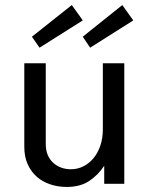

<svg xmlns="http://www.w3.org/2000/svg" viewBox="-20 -720 587 752"><path d="M502 -640.1 333 -533.2 304.2 -576.2 459 -700.2ZM304.2 -640.1 134.8 -533.2 105 -576.2 261.2 -700.2ZM466.8 0H388.2V-70.8Q364.3 -34.2 328.6 -10.7Q293.9 12.2 241.2 12.2Q207 12.2 176.8 2Q146 -8.3 124.5 -27.3Q101.6 -47.4 88.4 -76.7Q75.2 -106 75.2 -145V-472.2H159.2V-158.2Q159.2 -129.9 167.5 -111.8Q176.3 -92.3 190.4 -80.6Q204.6 -68.4 222.7 -62.5Q238.8 -57.1 257.8 -57.1Q283.2 -57.1 305.2 -67.9Q328.1 -79.1 345.2 -99.1Q362.3 -119.1 372.6 -148.4Q382.8 -177.7 382.8 -214.8V-472.2H466.8Z"/></svg>

Font: Post Grotesk Regular
Style: Regular
Weight: 500
Version: 0.900; ttfautohint (v0.96) -l 8 -r 50 -G 200 -x 14 -w "gGD" 